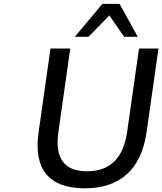

<svg xmlns="http://www.w3.org/2000/svg" viewBox="-20 -972 846 1001"><path d="M421.4 9.8C606 9.8 716.3 -88.9 744.1 -282.7L806.2 -718.8H704.6L643.1 -285.6C623 -146 553.2 -79.1 434.1 -79.1C314.9 -79.1 264.6 -146 284.7 -285.6L346.2 -718.8H243.2L181.2 -282.7C153.3 -88.9 236.3 9.8 421.4 9.8ZM441.4 -780.3 550.3 -891.6 627 -780.3H698.2L603.5 -951.7H513.7L370.1 -780.3Z"/></svg>

Font: Winston
Style: Italic
Weight: 400
Italic angle: -8.13011°
Designer: Vernon Adams, Kim Jin-seong, David Berlow, Cristiano Sobral
Foundry: The Winston Project Authors
Version: Version 3.004